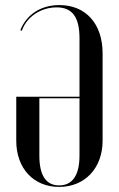

<svg xmlns="http://www.w3.org/2000/svg" viewBox="-20 -728 467 756"><path d="M44 -347V-174C44 -65 112 8 213 8C314 8 384 -66 384 -174V-518C384 -634 318 -708 214 -708C142 -708 85 -672 60 -609L66 -607C85 -662 141 -699 203 -699C264 -699 293 -661 293 -578V-347ZM293 -115C293 -38 265 2 213 2C162 2 135 -36 135 -115V-341H293Z"/></svg>

Font: Moniqa SemBd Display
Style: Regular
Weight: 600
Designer: Rajesh Rajput
Foundry: Rajesh Rajput
Version: Version 1.000